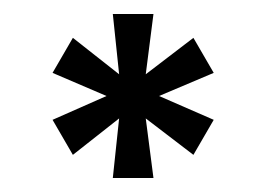

<svg xmlns="http://www.w3.org/2000/svg" viewBox="-20 -721 380 274"><path d="M150 -552 84 -500 55 -550 132 -584 55 -617 84 -667 150 -615 141 -701H199L188 -615L256 -667L285 -617L207 -584L285 -550L256 -500L188 -552L199 -467H141Z"/></svg>

Font: Chakra Petch
Style: Regular
Weight: 400
Designer: Katatrad Aksorn Co.,Ltd.
Foundry: Cadson Demak Co.,Ltd.
Version: Version 1.000; ttfautohint (v1.6)